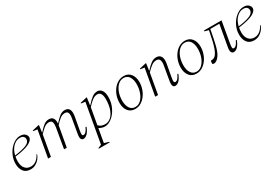

<svg xmlns="http://www.w3.org/2000/svg" viewBox="64 -1426 3812 2622"><g transform="rotate(-30 1970.0 -115.0)"><path d="M184 10Q110 10 75 -38Q40 -86 40 -160Q40 -218 61 -272Q82 -326 117 -368.5Q152 -411 195 -435.5Q238 -460 281 -460Q334 -460 359 -435Q384 -410 384 -382Q384 -337 315 -301Q246 -265 89 -245Q82 -210 82 -173Q82 -100 116 -61Q150 -22 205 -22Q252 -22 289 -49.5Q326 -77 353 -129H355L361 -124Q348 -89 323 -58.5Q298 -28 263 -9Q228 10 184 10ZM266 -438Q207 -438 159 -389.5Q111 -341 92 -261Q219 -278 278.5 -304.5Q338 -331 338 -378Q338 -404 320.5 -421Q303 -438 266 -438Z M461 0 535 -417 472 -426V-436L574 -460H582L567 -349H570Q623 -408 658.5 -434Q694 -460 735 -460Q825 -460 817 -348H820Q873 -407 909 -433.5Q945 -460 986 -460Q1090 -460 1063 -312L1028 -119Q1019 -71 1022.5 -53.5Q1026 -36 1042 -36Q1083 -36 1119 -118L1133 -113Q1107 -48 1077 -19Q1047 10 1016 10Q992 10 980.5 -12Q969 -34 980 -95L1019 -321Q1027 -366 1017 -395Q1007 -424 966 -424Q925 -424 888 -394Q851 -364 814 -323Q813 -318 812 -312L756 0H713L768 -321Q775 -366 765.5 -395Q756 -424 715 -424Q675 -424 637.5 -394Q600 -364 563 -323L506 0Z M1128 230V220L1181 198L1290 -417L1227 -426V-436L1329 -460H1337L1321 -343H1325Q1378 -403 1417 -431.5Q1456 -460 1500 -460Q1543 -460 1569 -423Q1595 -386 1595 -315Q1595 -252 1574.5 -193.5Q1554 -135 1519.5 -89.5Q1485 -44 1441.5 -17Q1398 10 1353 10Q1331 10 1307.5 2.5Q1284 -5 1264 -18L1226 198L1299 220V230ZM1480 -424Q1438 -424 1397 -392Q1356 -360 1317 -316L1271 -57Q1297 -31 1323.5 -23.5Q1350 -16 1375 -16Q1422 -16 1462 -50Q1502 -84 1526 -150Q1550 -216 1550 -311Q1550 -366 1532 -395Q1514 -424 1480 -424Z M1833 10Q1763 10 1724 -39.5Q1685 -89 1685 -166Q1685 -228 1703.5 -281Q1722 -334 1754 -374.5Q1786 -415 1827.5 -437.5Q1869 -460 1916 -460Q1986 -460 2025 -410.5Q2064 -361 2064 -282Q2064 -229 2047 -177Q2030 -125 1999 -83Q1968 -41 1926 -15.5Q1884 10 1833 10ZM1849 -13Q1896 -13 1934 -48.5Q1972 -84 1994.5 -144Q2017 -204 2017 -278Q2017 -348 1988 -393Q1959 -438 1901 -438Q1853 -438 1814.5 -402.5Q1776 -367 1754 -307.5Q1732 -248 1732 -177Q1732 -105 1761.5 -59Q1791 -13 1849 -13Z M2150 0 2224 -417 2161 -426V-436L2263 -460H2271L2256 -349H2259Q2312 -408 2350 -434Q2388 -460 2429 -460Q2479 -460 2501.5 -423.5Q2524 -387 2511 -312L2476 -119Q2467 -71 2470.5 -53.5Q2474 -36 2490 -36Q2531 -36 2567 -118L2581 -113Q2555 -48 2525 -19Q2495 10 2464 10Q2440 10 2429 -12Q2418 -34 2428 -95L2467 -321Q2474 -366 2462 -395Q2450 -424 2409 -424Q2369 -424 2329 -394Q2289 -364 2252 -323L2195 0Z M2798 10Q2728 10 2689 -39.5Q2650 -89 2650 -166Q2650 -228 2668.5 -281Q2687 -334 2719 -374.5Q2751 -415 2792.5 -437.5Q2834 -460 2881 -460Q2951 -460 2990 -410.5Q3029 -361 3029 -282Q3029 -229 3012 -177Q2995 -125 2964 -83Q2933 -41 2891 -15.5Q2849 10 2798 10ZM2814 -13Q2861 -13 2899 -48.5Q2937 -84 2959.5 -144Q2982 -204 2982 -278Q2982 -348 2953 -393Q2924 -438 2866 -438Q2818 -438 2779.5 -402.5Q2741 -367 2719 -307.5Q2697 -248 2697 -177Q2697 -105 2726.5 -59Q2756 -13 2814 -13Z M3386 10Q3362 10 3349.5 -13Q3337 -36 3348 -95L3407 -425H3264L3259 -396Q3237 -277 3215.5 -189.5Q3194 -102 3164 -57Q3120 10 3072 10Q3058 10 3052.5 4Q3047 -2 3050 -19L3053 -41L3060 -47H3069Q3106 -47 3131.5 -76Q3157 -105 3175.5 -154.5Q3194 -204 3208 -266.5Q3222 -329 3235 -395L3240 -420L3177 -437L3180 -450H3456L3398 -119Q3390 -72 3393 -54Q3396 -36 3412 -36Q3453 -36 3489 -118L3503 -113Q3477 -48 3447 -19Q3417 10 3386 10Z M3709 10Q3635 10 3600 -38Q3565 -86 3565 -160Q3565 -218 3586 -272Q3607 -326 3642 -368.5Q3677 -411 3720 -435.5Q3763 -460 3806 -460Q3859 -460 3884 -435Q3909 -410 3909 -382Q3909 -337 3840 -301Q3771 -265 3614 -245Q3607 -210 3607 -173Q3607 -100 3641 -61Q3675 -22 3730 -22Q3777 -22 3814 -49.5Q3851 -77 3878 -129H3880L3886 -124Q3873 -89 3848 -58.5Q3823 -28 3788 -9Q3753 10 3709 10ZM3791 -438Q3732 -438 3684 -389.5Q3636 -341 3617 -261Q3744 -278 3803.5 -304.5Q3863 -331 3863 -378Q3863 -404 3845.5 -421Q3828 -438 3791 -438Z"/></g></svg>

Font: Spectral ExtraLight
Style: Italic
Weight: 275
Italic angle: -10°
Designer: Jean-Baptiste Levee
Foundry: Production Type
Version: Version 2.001